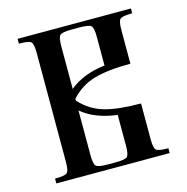

<svg xmlns="http://www.w3.org/2000/svg" viewBox="-104 -799 874 898"><g transform="rotate(-15 333.5 -350.0)"><path d="M128.9 -85.9C128.9 -57.3 125.3 -39.7 118.2 -33.2C111 -26.7 91.5 -23.4 59.6 -23.4V0H608.4V-23.4C576.5 -23.4 557 -26.7 549.8 -33.2C542.6 -39.7 539.1 -57.3 539.1 -85.9V-258.8C466.1 -258.8 407.6 -265.1 363.3 -277.8C319 -290.5 280.6 -314.8 248 -350.6V-359.4C280.6 -395.2 319 -419.4 363.3 -432.1C407.6 -444.8 466.1 -451.2 539.1 -451.2V-614.3C539.1 -642.9 542.6 -660.5 549.8 -667C557 -673.5 576.5 -676.8 608.4 -676.8V-700.2H59.6V-676.8C91.5 -676.8 111 -673.5 118.2 -667C125.3 -660.5 128.9 -642.9 128.9 -614.3ZM419.9 -235.4V-85.9C419.9 -57.3 416.3 -39.7 409.2 -33.2C402 -26.7 382.5 -23.4 350.6 -23.4H317.4C285.5 -23.4 266 -26.7 258.8 -33.2C251.6 -39.7 248 -57.3 248 -85.9V-302.7C291.7 -266.3 349 -243.8 419.9 -235.4ZM248 -407.2V-614.3C248 -642.9 251.6 -660.5 258.8 -667C266 -673.5 285.5 -676.8 317.4 -676.8H350.6C382.5 -676.8 402 -673.5 409.2 -667C416.3 -660.5 419.9 -642.9 419.9 -614.3V-474.6C349 -466.1 291.7 -443.7 248 -407.2Z"/></g></svg>

Font: TriodPostnaja
Style: Medium
Weight: 500
Version: 20110805; ttfautohint (v0.96) -l 8 -r 50 -G 200 -x 14 -w "G"